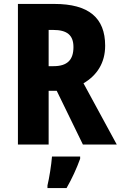

<svg xmlns="http://www.w3.org/2000/svg" viewBox="-20 -827 613 975"><path d="M256 -807H71V-93H227V-366H268L401 -93H573L404 -404C472 -444 514 -507 514 -595C514 -737 430 -807 256 -807ZM250 -675C320 -675 353 -649 353 -588C353 -524 323 -491 252 -491H227V-675ZM387 -21V-32H244C241 9 230 78 221 115V128H318C346 79 369 29 387 -21Z"/></svg>

Font: Noto Sans Kannada UI Condensed ExtraBold
Style: Regular
Weight: 800
Width: 3
Designer: Jelle Bosma - Monotype Design Team
Foundry: Monotype Imaging Inc.
Version: Version 2.005